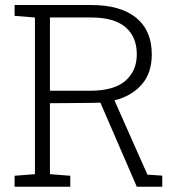

<svg xmlns="http://www.w3.org/2000/svg" viewBox="-20 -730 711 751"><path d="M37.1 0.5V-42.5L116.7 -48.8V-661.6L37.1 -668V-710.4H336.9Q451.2 -710.4 512.5 -660.6Q573.7 -610.8 573.7 -516.6Q573.7 -444.8 534.7 -399.7Q495.6 -354.5 427.7 -337.4L556.6 -46.9L614.7 -43V0.5H515.1L372.6 -328.6Q358.9 -327.6 344.2 -327.6L175.3 -326.2V-48.8L254.9 -42.5V0.5ZM175.3 -375H331.1Q426.3 -375 470.7 -414.1Q515.1 -453.1 515.1 -517.1Q515.1 -585.9 470.7 -623.8Q426.3 -661.6 336.9 -661.6H175.3Z"/></svg>

Font: Roboto Slab Light
Style: Regular
Weight: 300
Designer: Google
Version: Version 2.000; ttfautohint (v1.8.1.43-b0c9)